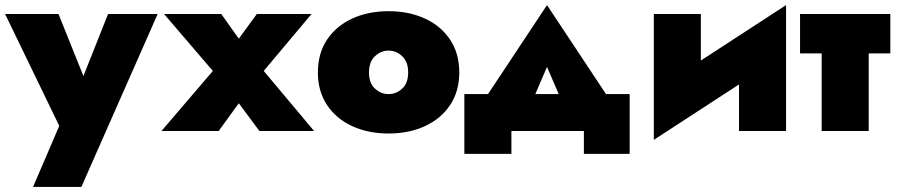

<svg xmlns="http://www.w3.org/2000/svg" viewBox="-35 -515 3526 755"><path d="M585 -460 285 220H95L198 -20L-15 -460H195L293 -216L390 -460Z M975 -460H1190L1002 -236L1200 0H985L904 -109L825 0H600L802 -236L610 -460H835L904 -363Z M1215 -230Q1215 -305 1251 -359Q1287 -413 1350 -442Q1413 -471 1493 -471Q1573 -471 1636 -442Q1699 -413 1735 -359Q1771 -305 1771 -230Q1771 -156 1735 -102Q1699 -48 1636 -19Q1573 10 1493 10Q1413 10 1350 -19Q1287 -48 1251 -102Q1215 -156 1215 -230ZM1416 -230Q1416 -188 1439.5 -166.5Q1463 -145 1493 -145Q1523 -145 1546.5 -166.5Q1570 -188 1570 -230Q1570 -272 1546.5 -294Q1523 -316 1493 -316Q1463 -316 1439.5 -294Q1416 -272 1416 -230Z M2261 0H1976V90H1791V-145H1884L2116 -495L2348 -145H2441V90H2261ZM2116 -252 2070 -145H2162Z M2721 -460V-277L3056 -495V0H2871V-183L2536 35V-460Z M3111 -460H3466V-305H3381V0H3196V-305H3111Z"/></svg>

Font: Jost* Black
Style: Regular
Weight: 900
Version: Version 3.7